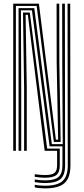

<svg xmlns="http://www.w3.org/2000/svg" viewBox="-20 -820 455 1044"><path d="M51.9 0V-800H191.6L283.9 -60.4H296.1L288.2 -477L287.7 -800H302.2L302.7 -477L309.8 -48.3H272.8L179.3 -787.9H66.4V0ZM223.8 175.4Q212 175.4 196.6 174Q181.2 172.6 169 170.2V155.8Q182 158.1 197.1 159.5Q212.3 160.9 223.8 160.9Q276.2 160.9 297.8 142.6Q319.5 124.3 319.5 78.9V-24.2H249.7L153.7 -763.8H93.8L95.4 -342V0H80.9V-775.8H166.4L261.8 -36.2H321.1L318.5 -477L317.9 -800H332.8L334 78.9Q334 131.8 308.9 153.6Q283.8 175.4 223.8 175.4ZM223.8 146.4Q212.7 146.4 198.1 145.1Q183.5 143.7 169 141.6V127.3Q184.7 129.2 198.8 130.6Q212.9 131.9 223.8 131.9Q261.1 131.9 275.8 120.6Q290.5 109.2 290.5 78.9V0H222.9L131.4 -739.6H119.2L125.6 -342V0H111.1V-342L105.1 -751.7H142L236.4 -12.1H305V78.9Q305 116.9 286.7 131.7Q268.5 146.4 223.8 146.4ZM223.8 204.4Q210.1 204.4 193.8 202.8Q177.4 201.2 169 198.6V184.4Q179.8 187.1 195.6 188.5Q211.3 189.9 223.8 189.9Q291.1 189.9 319.8 164.5Q348.5 139.1 348.5 78.9L347.3 -800H361.8L363 78.9Q363 146 331.2 175.2Q299.4 204.4 223.8 204.4Z"/></svg>

Font: Big Shoulders Inline Display SC Thin
Style: Regular
Weight: 100
Designer: Patric King
Foundry: XO Type Co
Version: Version 2.002